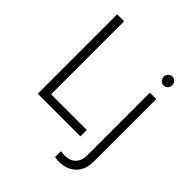

<svg xmlns="http://www.w3.org/2000/svg" viewBox="-259 -900 1274 1274"><g transform="rotate(45 378.5 -262.5)"><path d="M94 -745H159V-60H494V0H94ZM472 216V161Q490 164 511 164Q559 164 587 136Q615 108 615 56V-531H675V56Q675 134 629.5 177Q584 220 511 220Q485 220 472 216ZM645 -712Q662 -712 673.5 -700.5Q685 -689 685 -671Q685 -653 674 -641Q663 -629 645 -629Q628 -629 616.5 -641Q605 -653 605 -671Q605 -688 616.5 -700Q628 -712 645 -712Z"/></g></svg>

Font: Eudoxus Sans Light
Style: Regular
Weight: 300
Designer: Stijn de Vries
Foundry: tokotype
Version: Version 2.005